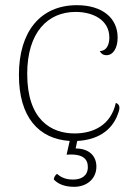

<svg xmlns="http://www.w3.org/2000/svg" viewBox="-20 -532 539 741"><path d="M427 -135C408 -48 339 -17 268 -17C177 -17 85 -70 85 -247C85 -408 165 -486 272 -486C339 -486 402 -455 402 -387C402 -359 391 -335 365 -335C373 -321 382 -319 391 -319C417 -319 434 -347 434 -387C434 -464 373 -512 277 -512C135 -512 53 -409 53 -243C53 -80 129 4 249 12L237 65C303 60 319 84 319 113C319 146 295 161 262 161C226 161 210 147 200 139C194 143 187 153 188 161C202 176 226 189 266 189C314 189 352 159 352 111C352 70 324 41 272 41L278 12C353 8 411 -25 435 -92C447 -121 439 -130 427 -135Z"/></svg>

Font: Arima Koshi Thin
Style: Regular
Weight: 250
Designer: Joana Correia and Natanael Gama
Foundry: NDISCOVER
Version: Version 1.019;PS 001.019;hotconv 1.0.88;makeotf.lib2.5.64775